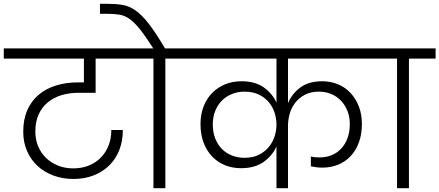

<svg xmlns="http://www.w3.org/2000/svg" viewBox="-49 -996 2325 1016"><path d="M-29 -740H680V-686H457V-505H366Q318 -505 276.5 -492.5Q235 -480 204 -454.5Q173 -429 155.5 -390.5Q138 -352 138 -300Q138 -257 153 -221.5Q168 -186 195 -160Q222 -134 258.5 -119.5Q295 -105 339 -105Q384 -105 421 -120Q458 -135 484.5 -162Q511 -189 525.5 -226Q540 -263 540 -308H601Q601 -250 582.5 -202.5Q564 -155 529.5 -121Q495 -87 447 -68Q399 -49 340 -49Q283 -49 234 -67Q185 -85 149.5 -118Q114 -151 94 -197Q74 -243 74 -299Q74 -364 95.5 -413Q117 -462 155.5 -494.5Q194 -527 247 -543.5Q300 -560 363 -560H395V-686H-29Z M763 0V-686H622V-740H762Q721 -804 692 -840.5Q663 -877 637 -895.5Q611 -914 583 -918.5Q555 -923 518 -923H480V-976H517Q564 -976 599.5 -970Q635 -964 668.5 -940.5Q702 -917 738.5 -870Q775 -823 824 -740H967V-686H826V0Z M1414 -221Q1393 -173 1346.5 -139.5Q1300 -106 1227 -106Q1180 -106 1141 -122Q1102 -138 1073 -168.5Q1044 -199 1028 -242Q1012 -285 1012 -339Q1012 -391 1028.5 -433Q1045 -475 1074 -504.5Q1103 -534 1142.5 -550Q1182 -566 1229 -566Q1302 -566 1347.5 -533Q1393 -500 1414 -453V-686H909V-740H1969V-686H1475V-450Q1495 -499 1539.5 -532.5Q1584 -566 1656 -566Q1701 -566 1739.5 -550Q1778 -534 1806 -504Q1834 -474 1850 -432.5Q1866 -391 1866 -340Q1866 -285 1850 -242Q1834 -199 1806 -169.5Q1778 -140 1740 -124.5Q1702 -109 1657 -109Q1640 -109 1624.5 -111Q1609 -113 1596 -116V-168Q1607 -165 1619 -164Q1631 -163 1642 -163Q1676 -163 1705 -174.5Q1734 -186 1755.5 -208.5Q1777 -231 1789.5 -264Q1802 -297 1802 -339Q1802 -379 1789 -410.5Q1776 -442 1754 -464.5Q1732 -487 1702.5 -499Q1673 -511 1639 -511Q1595 -511 1564 -494.5Q1533 -478 1513 -452Q1493 -426 1484 -394Q1475 -362 1475 -330V0H1414ZM1245 -161Q1290 -161 1322 -177.5Q1354 -194 1374.5 -219.5Q1395 -245 1404.5 -275.5Q1414 -306 1414 -335V-336Q1414 -367 1404.5 -398Q1395 -429 1374.5 -454Q1354 -479 1322 -495Q1290 -511 1245 -511Q1210 -511 1179.5 -499Q1149 -487 1126.5 -465Q1104 -443 1090.5 -410.5Q1077 -378 1077 -338Q1077 -296 1090 -263Q1103 -230 1125.5 -207.5Q1148 -185 1178.5 -173Q1209 -161 1245 -161Z M2052 -686H1911V-740H2256V-686H2115V0H2052Z"/></svg>

Font: SVN-Poppins Light
Style: Regular
Weight: 300
Designer: Ninad Kale (Devanagari), Jonny Pinhorn (Latin)
Foundry: Indian Type Foundry
Version: Version 3.002 2017; ttfautohint (v1.8.3)